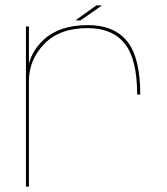

<svg xmlns="http://www.w3.org/2000/svg" viewBox="-20 -687 616 707"><path d="M485 -339Q485 -469.5 439.2 -526.5Q393.5 -583.5 302.5 -583.5Q199 -583.5 142.8 -525Q86.5 -466.5 86.5 -388.5V0H75.5V-589.5H86.5V-452Q99 -501 139 -539Q197.5 -594.5 303 -594.5Q401 -594.5 448.8 -534.2Q496.5 -474 496.5 -339ZM258 -612 334.5 -667H355.5L276.5 -612Z"/></svg>

Font: Anybody ExtraExpanded Thin
Style: Regular
Weight: 100
Width: 8
Designer: Tyler Finck
Foundry: Etcetera Type Company
Version: Version 1.010; ttfautohint (v1.8.3) -l 8 -r 50 -G 200 -x 14 